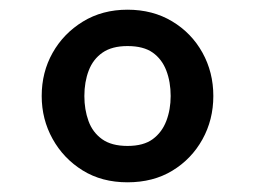

<svg xmlns="http://www.w3.org/2000/svg" viewBox="-20 -727 527 396"><path d="M243 -351Q190 -351 150.5 -375.5Q111 -400 88.5 -440.5Q66 -481 66 -529Q66 -578 88.5 -618Q111 -658 151 -682.5Q191 -707 243 -707Q295 -707 335 -683Q375 -659 397.5 -618.5Q420 -578 420 -529Q420 -480 397.5 -439.5Q375 -399 335.5 -375Q296 -351 243 -351ZM243 -426Q276 -426 295 -440Q314 -454 323 -477.5Q332 -501 332 -529Q332 -558 323 -581.5Q314 -605 295 -618.5Q276 -632 243 -632Q211 -632 191.5 -618.5Q172 -605 163 -581.5Q154 -558 154 -529Q154 -501 162.5 -477.5Q171 -454 190.5 -440Q210 -426 243 -426Z"/></svg>

Font: Hanken Grotesk ExtraBold
Style: Italic
Weight: 800
Italic angle: -8°
Designer: Alfredo Marco Pradil
Foundry: Hanken Design Co.
Version: Version 3.013